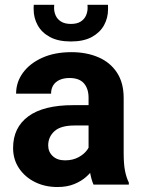

<svg xmlns="http://www.w3.org/2000/svg" viewBox="-20 -750 577 780"><path d="M339.8 -353Q339.8 -389.6 321 -411.4Q302.2 -433.1 262.2 -433.1Q239.3 -433.1 222.4 -425.5Q205.6 -418 196.5 -403.8Q187.5 -389.6 187.5 -369.6H45.4Q45.4 -416 73 -454.1Q100.6 -492.2 151.1 -515.1Q201.7 -538.1 270 -538.1Q331.1 -538.1 379.2 -517.6Q427.2 -497.1 454.8 -455.6Q482.4 -414.1 482.4 -352.1V-128.9Q482.4 -84 487.8 -56.4Q493.2 -28.8 503.4 -8.3V0H359.9Q350.1 -22 345 -54.9Q339.8 -87.9 339.8 -121.6ZM358.4 -240.2H282.7Q226.6 -240.2 201.2 -217Q175.8 -193.8 175.8 -159.2Q175.8 -133.3 194.1 -116Q212.4 -98.6 244.1 -98.6Q275.4 -98.6 298.6 -111.1Q321.8 -123.5 334.5 -141.4Q347.2 -159.2 346.7 -174.3L384.8 -112.8Q377.9 -92.8 364.5 -71.5Q351.1 -50.3 330.6 -32Q310.1 -13.7 281 -2Q252 9.8 213.4 9.8Q162.6 9.8 121.8 -10.5Q81.1 -30.8 57.1 -66.7Q33.2 -102.5 33.2 -148.9Q33.2 -231.9 95 -277.3Q156.7 -322.8 277.3 -322.8H358.4ZM268.1 -581.5Q216.3 -581.5 182.9 -599.6Q149.4 -617.7 133.1 -647.5Q116.7 -677.2 116.7 -711.9Q116.7 -715.3 116.7 -721.2Q116.7 -727.1 117.2 -730.5H200.2Q200.2 -727.1 200 -724.1Q199.7 -721.2 199.7 -717.8Q199.7 -701.7 206.3 -686.8Q212.9 -671.9 228 -662.4Q243.2 -652.8 268.1 -652.8Q293 -652.8 307.9 -662.4Q322.8 -671.9 329.3 -686.8Q335.9 -701.7 335.9 -717.8Q335.9 -721.2 335.7 -724.1Q335.4 -727.1 335.4 -730.5H418.5Q418.9 -727.1 418.9 -721.2Q418.9 -715.3 418.9 -711.9Q418.9 -677.2 402.6 -647.5Q386.2 -617.7 352.8 -599.6Q319.3 -581.5 268.1 -581.5Z"/></svg>

Font: Heebo
Style: Bold
Weight: 700
Designer: Oded Ezer
Foundry: Ezer Type House
Version: Version 3.100